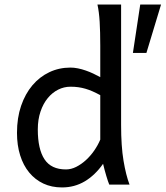

<svg xmlns="http://www.w3.org/2000/svg" viewBox="-20 -801 719 833"><path d="M678.7 -781.2 615.2 -571.3H556.6L588.4 -781.2ZM285.6 -424.8Q257.8 -424.8 232.4 -412.1Q207 -399.4 187.3 -375.5Q167.5 -351.6 155.8 -317.1Q144 -282.7 144 -239.3Q144 -153.8 173.1 -109.9Q202.1 -65.9 266.1 -65.9Q288.6 -65.9 310.8 -77.1Q333 -88.4 352.8 -106.4Q372.6 -124.5 388.7 -147.7Q404.8 -170.9 415 -195.3V-388.2Q397 -397.9 381.3 -404.8Q365.7 -411.6 350.6 -416Q335.4 -420.4 319.8 -422.6Q304.2 -424.8 285.6 -424.8ZM505.4 -258.8Q505.4 -166.5 515.9 -103.8Q526.4 -41 542 0H454.1Q448.7 -12.7 441.2 -37.8Q433.6 -63 427.2 -90.3Q392.1 -40.5 347.7 -14.2Q303.2 12.2 249 12.2Q204.1 12.2 168.2 -4.6Q132.3 -21.5 106.7 -52.5Q81.1 -83.5 67.4 -127.2Q53.7 -170.9 53.7 -224.6Q53.7 -289.6 71.5 -341.8Q89.4 -394 120.6 -430.9Q151.9 -467.8 194.1 -487.8Q236.3 -507.8 285.6 -507.8Q301.3 -507.8 318.1 -504.4Q335 -501 351.8 -495.1Q368.7 -489.3 384.8 -481.7Q400.9 -474.1 415 -466.3V-603Q415 -662.1 412.4 -706.3Q409.7 -750.5 402.8 -781.2H505.4Z"/></svg>

Font: Andika Eur
Style: Regular
Weight: 400
Designer: Victor Gaultney, Annie Olsen, Julie Remington, Don Collingsworth, Eric Hays, Becca Hirsbrunner
Foundry: SIL International
Version: Version 5.000